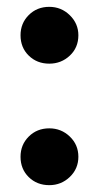

<svg xmlns="http://www.w3.org/2000/svg" viewBox="-20 -532 289 561"><path d="M40 -429Q40 -464 64 -488Q88 -512 124 -512Q159 -512 184 -487.5Q209 -463 209 -429Q209 -393 184 -369.5Q159 -346 124 -346Q88 -346 64 -369.5Q40 -393 40 -429ZM40 -74Q40 -109 64 -133Q88 -157 124 -157Q159 -157 184 -133Q209 -109 209 -74Q209 -39 184 -15Q159 9 124 9Q88 9 64 -14.5Q40 -38 40 -74Z"/></svg>

Font: K2D SemiBold
Style: Regular
Weight: 600
Designer: Katatrad Aksorn Co.,Ltd.
Foundry: Cadson Demak Co.,Ltd.
Version: Version 1.000; ttfautohint (v1.6)